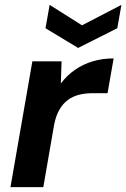

<svg xmlns="http://www.w3.org/2000/svg" viewBox="-20 -769 519 789"><path d="M23 0 113 -517H233L230 -426Q255 -459 288 -482Q321 -505 361 -517Q401 -529 447 -529L422 -386H360Q332 -386 306.5 -380Q281 -374 260 -359Q239 -344 224 -318Q209 -292 202 -254L158 0ZM479 -749 462 -653 301 -572 167 -653 184 -749 317 -665Z"/></svg>

Font: DM Sans 11pt
Style: Bold Italic
Weight: 700
Italic angle: -10°
Version: Version 4.004;gftools[0.9.30]